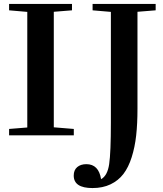

<svg xmlns="http://www.w3.org/2000/svg" viewBox="-20 -683 821 969"><path d="M25.9 0V-32.2L117.7 -39.6V-623L25.9 -630.9V-663.1H343.3V-630.9L251.5 -623.5V-40.5L352.5 -32.2V0ZM446.8 266.1Q352.1 266.1 352.1 203.1Q352.1 175.3 369.6 160.4Q387.2 145.5 416 145.5Q478 145.5 490.2 221.2Q522.5 203.6 531 145Q539.6 86.4 539.6 -64V-623L447.3 -630.9V-663.1H765.6V-630.9L673.8 -623.5V-133.3Q673.8 -58.1 667.2 1Q660.6 60.1 644.5 110.8Q628.4 161.6 602.8 195.1Q577.1 228.5 537.8 247.3Q498.5 266.1 446.8 266.1Z"/></svg>

Font: Elstob 10pt SemiBold
Style: Regular
Weight: 600
Designer: Peter S. Baker
Version: Version 1.015